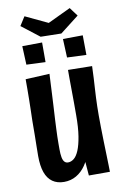

<svg xmlns="http://www.w3.org/2000/svg" viewBox="-93 -880 607 944"><g transform="rotate(-10 211.0 -408.5)"><path d="M149 10Q115 10 91.5 -6.5Q68 -23 56.5 -55.5Q45 -88 45 -137Q45 -155 45.5 -181.5Q46 -208 46.5 -242Q47 -276 47 -314Q48 -344 48.5 -370Q49 -396 49.5 -421Q50 -446 50 -470.5Q50 -495 50 -520L170 -526Q169 -501 167.5 -476.5Q166 -452 165 -425.5Q164 -399 162 -368Q160 -337 158 -297Q157 -275 156 -254Q155 -233 154.5 -215Q154 -197 154 -180.5Q154 -164 154 -152Q154 -128 157 -112Q160 -96 167 -88.5Q174 -81 185 -81Q200 -81 214 -92Q228 -103 239 -129Q250 -155 257 -198Q264 -241 264 -303L316 -306Q315 -254 308.5 -206Q302 -158 289.5 -118.5Q277 -79 257.5 -50.5Q238 -22 210.5 -6Q183 10 149 10ZM274 0 265 -111Q265 -162 264.5 -209.5Q264 -257 264 -303Q264 -332 264 -364.5Q264 -397 263.5 -428Q263 -459 263 -485.5Q263 -512 263 -529L383 -527Q382 -494 380.5 -467Q379 -440 377.5 -416.5Q376 -393 375 -371Q374 -349 373.5 -327.5Q373 -306 373 -282Q373 -257 373.5 -223Q374 -189 375 -152.5Q376 -116 377 -83.5Q378 -51 378.5 -29Q379 -7 379 0ZM262 -711 159 -713 70 -782 98 -826 210 -773 324 -827 356 -784ZM161 -586 66 -590 62 -683 161 -684ZM365 -586 269 -590 265 -683 364 -684Z"/></g></svg>

Font: Truculenta ExtraBold
Style: Regular
Weight: 800
Version: Version 1.002